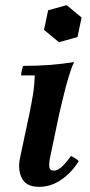

<svg xmlns="http://www.w3.org/2000/svg" viewBox="-20 -711 349 746"><path d="M132 15Q82 15 65 -18.5Q48 -52 58 -98L94 -268Q102 -306 108 -343Q114 -380 115 -418H62Q62 -425 64.5 -436.5Q67 -448 70 -455Q123 -455 171 -458.5Q219 -462 268 -470Q257 -447 246 -410Q235 -373 226 -335Q217 -297 210 -268L176 -106Q170 -79 171.5 -63.5Q173 -48 189 -48Q203 -48 218.5 -61.5Q234 -75 256 -105Q264 -101 271.5 -96.5Q279 -92 286 -85Q259 -41 218.5 -13Q178 15 132 15ZM239 -691 297 -643 281 -567 209 -547 151 -595 167 -671Z"/></svg>

Font: Poltawski Nowy SemiBold
Style: Italic
Weight: 600
Italic angle: -12°
Version: Version 1.001;gftools[0.9.25]